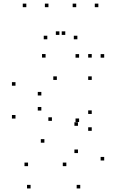

<svg xmlns="http://www.w3.org/2000/svg" viewBox="-20 -848 660 1078"><path d="M430.5 210V190H410.5V210ZM565 53.1V33.1H545V53.1ZM565 -524.2V-544.2H545V-524.2ZM424.1 -524.2V-544.2H404.1V-524.2ZM424.1 -162.8V-182.8H404.1V-162.8ZM417.8 -141.6V-161.6H397.8V-141.6ZM417.8 11.4V-8.6H397.8V11.4ZM352.5 84.8V64.8H332.5V84.8ZM137.5 84.8V64.8H117.5V84.8ZM151.7 210V190H131.7V210ZM495.1 -113.4V-133.4H475.1V-113.4ZM495.1 -208.2V-228.2H475.1V-208.2ZM271.5 -169.4V-189.4H251.5V-169.4ZM212.1 -227.3V-247.3H192.1V-227.3ZM212.1 -311.9V-331.9H192.1V-311.9ZM299.2 -399.2V-419.2H279.2V-399.2ZM495.1 -399.2V-419.2H475.1V-399.2ZM495.1 -524.6V-544.6H475.1V-524.6ZM235.9 -524.6V-544.6H215.9V-524.6ZM67 -366.8V-386.8H47V-366.8ZM67 -182.3V-202.3H47V-182.3ZM229.2 -46.8V-66.8H209.2V-46.8ZM252 -807.7V-827.7H232V-807.7ZM346.5 -652V-672H326.5V-652ZM313.5 -652V-672H293.5V-652ZM408 -807.7V-827.7H388V-807.7ZM532.2 -807.7V-827.7H512.2V-807.7ZM414.4 -627.4V-647.4H394.4V-627.4ZM245.6 -627.4V-647.4H225.6V-627.4ZM127.8 -807.7V-827.7H107.8V-807.7Z"/></svg>

Font: Monaspace Krypton Dots Var
Style: Regular
Weight: 400
Designer: Riley Cran and the Lettermatic Team
Version: Version 1.100 (Monaspace Krypton Dots)